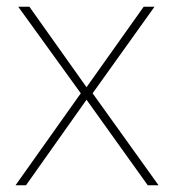

<svg xmlns="http://www.w3.org/2000/svg" viewBox="-20 -548 519 568"><path d="M219 -272 34 -528H67L236 -290L405 -528H437L254 -272L449 0H417L236 -253L57 0H26Z"/></svg>

Font: Noto Sans Thin
Style: Regular
Weight: 100
Designer: Monotype Design Team
Foundry: Monotype Imaging Inc.
Version: Version 2.007